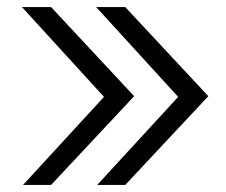

<svg xmlns="http://www.w3.org/2000/svg" viewBox="-20 -521 638 541"><path d="M333 -501 567 -250 333 0H254L482 -248L251 -501ZM124 -501 358 -250 124 0H45L273 -248L42 -501Z"/></svg>

Font: Red Hat Display VF
Style: Regular
Weight: 300
Designer: Pentagram, MCKL
Foundry: Pentagram, MCKL
Version: Version 1.023